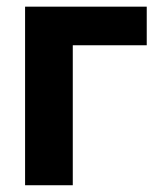

<svg xmlns="http://www.w3.org/2000/svg" viewBox="-20 -548 459 568"><path d="M414.1 -414.1H195.3V0H54.2V-528.3H414.1Z"/></svg>

Font: Roboto
Style: Bold
Weight: 700
Designer: Google
Version: Version 2.134; 2016; ttfautohint (v1.6)